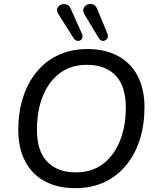

<svg xmlns="http://www.w3.org/2000/svg" viewBox="-20 -969 811 998"><path d="M371 9Q281 9 214.5 -26Q148 -61 111.5 -129.5Q75 -198 75 -295Q75 -384 99 -460.5Q123 -537 169.5 -594Q216 -651 282.5 -682.5Q349 -714 435 -714Q525 -714 591.5 -679Q658 -644 694.5 -576Q731 -508 731 -411Q731 -321 707 -244.5Q683 -168 636.5 -111Q590 -54 523.5 -22.5Q457 9 371 9ZM373 -73Q458 -73 515.5 -117Q573 -161 603.5 -237Q634 -313 634 -410Q634 -522 580.5 -577Q527 -632 432 -632Q348 -632 290.5 -588.5Q233 -545 202.5 -469Q172 -393 172 -296Q172 -183 226 -128Q280 -73 373 -73ZM494 -770 419 -894Q411 -908 413 -919.5Q415 -931 423.5 -938.5Q432 -946 444 -948Q456 -950 467 -944.5Q478 -939 485 -923L539 -793Q543 -782 539.5 -773Q536 -764 527.5 -759.5Q519 -755 510 -757Q501 -759 494 -770ZM363 -770 284 -895Q275 -908 276.5 -919.5Q278 -931 287 -938.5Q296 -946 307.5 -947.5Q319 -949 330.5 -944Q342 -939 348 -923L407 -791Q411 -781 408 -772Q405 -763 396.5 -759Q388 -755 379 -757.5Q370 -760 363 -770Z"/></svg>

Font: Nunito ExtraLight Medium
Style: Italic
Weight: 500
Italic angle: -9°
Version: Version 3.602